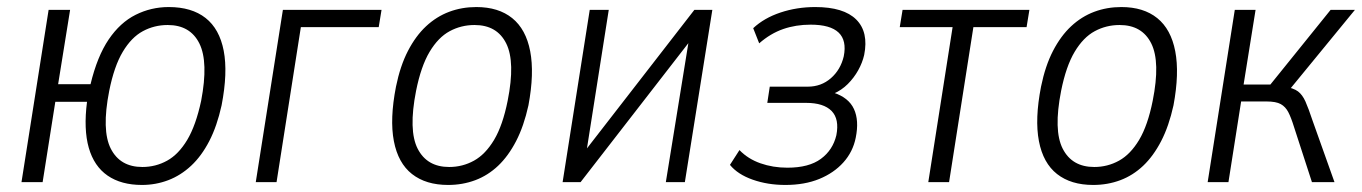

<svg xmlns="http://www.w3.org/2000/svg" viewBox="-20 -517 3866 545"><path d="M383 8Q324 8 285.5 -18.5Q247 -45 232 -97.5Q217 -150 227 -228H137L101 0H41L118 -489H179L145 -278H237Q256 -357 288.5 -405Q321 -453 365 -475Q409 -497 459 -497Q524 -497 563.5 -466Q603 -435 615 -373Q627 -311 609 -218Q596 -159 574 -116.5Q552 -74 522.5 -46.5Q493 -19 457.5 -5.5Q422 8 383 8ZM384 -43Q422 -43 454.5 -61Q487 -79 511.5 -120Q536 -161 551 -231Q572 -341 546 -393.5Q520 -446 456 -446Q418 -446 385.5 -428.5Q353 -411 328.5 -370Q304 -329 290 -259Q268 -147 294.5 -95Q321 -43 384 -43Z M706 0 783 -489H1063L1055 -440H834L765 0Z M1252 8Q1189 8 1149.5 -23Q1110 -54 1098 -116.5Q1086 -179 1104 -271Q1116 -330 1138 -372.5Q1160 -415 1189.5 -442.5Q1219 -470 1255 -483.5Q1291 -497 1332 -497Q1395 -497 1434 -465.5Q1473 -434 1485 -371.5Q1497 -309 1480 -218Q1467 -159 1445 -116.5Q1423 -74 1394 -46.5Q1365 -19 1329 -5.5Q1293 8 1252 8ZM1255 -43Q1293 -43 1325.5 -61Q1358 -79 1382.5 -120Q1407 -161 1421 -231Q1443 -341 1417 -393.5Q1391 -446 1327 -446Q1289 -446 1256.5 -428.5Q1224 -411 1199.5 -370Q1175 -329 1161 -259Q1139 -147 1165.5 -95Q1192 -43 1255 -43Z M1577 0 1654 -489H1708L1640 -57H1616L1951 -489H2002L1924 0H1870L1940 -432H1963L1628 0Z M2209 8Q2159 8 2116.5 -7Q2074 -22 2052 -49L2079 -91Q2103 -66 2138.5 -53.5Q2174 -41 2215 -41Q2276 -41 2310 -66Q2344 -91 2354 -133Q2363 -179 2340.5 -202Q2318 -225 2268 -225H2158L2165 -271H2273Q2311 -271 2338.5 -295Q2366 -319 2375 -357Q2384 -402 2360.5 -424.5Q2337 -447 2281 -447Q2239 -447 2203 -434.5Q2167 -422 2135 -394L2118 -437Q2149 -466 2195.5 -481.5Q2242 -497 2294 -497Q2375 -497 2410.5 -461.5Q2446 -426 2433 -361Q2428 -339 2416 -317.5Q2404 -296 2386.5 -278.5Q2369 -261 2346 -251V-254Q2389 -240 2404 -207.5Q2419 -175 2409 -126Q2401 -86 2374 -56Q2347 -26 2305.5 -9Q2264 8 2209 8Z M2615 0 2684 -440H2534L2542 -489H2902L2894 -440H2743L2674 0Z M3083 8Q3020 8 2980.5 -23Q2941 -54 2929 -116.5Q2917 -179 2935 -271Q2947 -330 2969 -372.5Q2991 -415 3020.5 -442.5Q3050 -470 3086 -483.5Q3122 -497 3163 -497Q3226 -497 3265 -465.5Q3304 -434 3316 -371.5Q3328 -309 3311 -218Q3298 -159 3276 -116.5Q3254 -74 3225 -46.5Q3196 -19 3160 -5.5Q3124 8 3083 8ZM3086 -43Q3124 -43 3156.5 -61Q3189 -79 3213.5 -120Q3238 -161 3252 -231Q3274 -341 3248 -393.5Q3222 -446 3158 -446Q3120 -446 3087.5 -428.5Q3055 -411 3030.5 -370Q3006 -329 2992 -259Q2970 -147 2996.5 -95Q3023 -43 3086 -43Z M3408 0 3485 -489H3544L3510 -277H3586L3757 -489H3826L3635 -256L3624 -272Q3652 -267 3664.5 -257.5Q3677 -248 3685.5 -229Q3694 -210 3706 -174L3768 0H3704L3653 -157Q3645 -183 3637 -198.5Q3629 -214 3615.5 -221.5Q3602 -229 3575 -229H3503L3467 0Z"/></svg>

Font: Nunito Sans 10pt Condensed Light
Style: Italic
Weight: 300
Width: 3
Italic angle: -9°
Designer: Vernon Adams
Foundry: Vernon Adams
Version: Version 3.101;gftools[0.9.27]